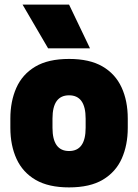

<svg xmlns="http://www.w3.org/2000/svg" viewBox="-20 -800 600 834"><path d="M280 14Q191 14 135 -18.5Q79 -51 52 -109.5Q25 -168 25 -245V-285Q25 -360 51 -418.5Q77 -477 133 -510.5Q189 -544 280 -544Q369 -544 425 -511.5Q481 -479 508 -420.5Q535 -362 535 -285V-245Q535 -170 509 -111.5Q483 -53 427 -19.5Q371 14 280 14ZM371 -590H189L78 -780H280ZM280 -144Q352 -144 352 -245V-285Q352 -386 280 -386Q208 -386 208 -285V-245Q208 -144 280 -144Z"/></svg>

Font: Tanohe Sans Black
Style: Regular
Weight: 900
Designer: Village Type and Design LLC & Cristiano Sobral
Foundry: Cooper Hewitt Smithsonian Design Museum
Version: Version 1.00;March 11, 2020;FontCreator 12.0.0.2522 64-bit; 